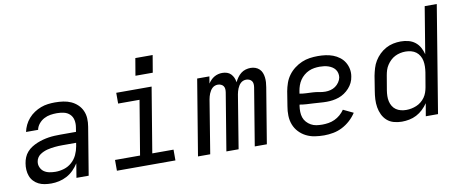

<svg xmlns="http://www.w3.org/2000/svg" viewBox="-65 -1013 3130 1299"><g transform="rotate(-10 1500.0 -363.5)"><path d="M199 8H198Q176 8 153.5 4.5Q131 1 112 -8.5Q93 -18 78.5 -33.5Q64 -49 56.5 -69Q49 -89 47.5 -111.5Q46 -134 50 -157Q53 -177 61 -196.5Q69 -216 83.5 -232.5Q98 -249 116.5 -260.5Q135 -272 154.5 -280Q174 -288 194.5 -293.5Q215 -299 235 -302Q255 -305 275.5 -306Q296 -307 316 -307H423L428 -339Q432 -364 427 -387.5Q422 -411 405.5 -427Q389 -443 365.5 -448.5Q342 -454 317 -454Q295 -454 272.5 -450.5Q250 -447 229 -436Q208 -425 192.5 -406Q177 -387 173 -365H90Q95 -389 106 -412Q117 -435 134.5 -455Q152 -475 174 -489.5Q196 -504 220 -513Q244 -522 268.5 -525Q293 -528 317 -528Q346 -528 374 -524Q402 -520 426.5 -509Q451 -498 470.5 -479.5Q490 -461 501 -436.5Q512 -412 513.5 -384Q515 -356 510 -327L456 0H372L388 -97Q373 -73 352 -52Q331 -31 305.5 -17.5Q280 -4 252.5 2Q225 8 199 8ZM241 -65Q270 -65 299.5 -74Q329 -83 352.5 -104Q376 -125 389 -153Q402 -181 407 -210L411 -234H316Q303 -234 290 -233.5Q277 -233 264 -231.5Q251 -230 237.5 -228Q224 -226 211 -222.5Q198 -219 185.5 -213.5Q173 -208 161.5 -200Q150 -192 142.5 -180Q135 -168 133 -155Q129 -134 137.5 -114.5Q146 -95 162 -84Q178 -73 199 -69Q220 -65 241 -65Z M650 0V-74H822L884 -446H737V-520H980L906 -74H1052V0ZM885 -611 905 -729H1024L1004 -611Z M1207 0 1293 -520H1377L1369 -472Q1377 -484 1387.5 -495Q1398 -506 1411 -513.5Q1424 -521 1438 -524.5Q1452 -528 1466 -528Q1483 -528 1498.5 -523Q1514 -518 1525 -506.5Q1536 -495 1542.5 -480.5Q1549 -466 1551 -449Q1559 -465 1569.5 -480Q1580 -495 1594.5 -506.5Q1609 -518 1626.5 -523Q1644 -528 1661 -528Q1678 -528 1693.5 -522.5Q1709 -517 1720.5 -506Q1732 -495 1738 -480Q1744 -465 1746 -448.5Q1748 -432 1747 -415Q1746 -398 1743 -381L1680 0H1597L1662 -394Q1664 -406 1663 -417.5Q1662 -429 1656 -437.5Q1650 -446 1639.5 -450.5Q1629 -455 1618 -455Q1608 -455 1598 -451.5Q1588 -448 1580 -440.5Q1572 -433 1566.5 -424Q1561 -415 1557 -405.5Q1553 -396 1550.5 -386.5Q1548 -377 1546 -367L1486 0H1402L1467 -394Q1469 -406 1468 -417.5Q1467 -429 1461 -437.5Q1455 -446 1444.5 -450.5Q1434 -455 1423 -455Q1413 -455 1403 -451.5Q1393 -448 1385 -440.5Q1377 -433 1371.5 -424Q1366 -415 1362 -405.5Q1358 -396 1355.5 -386.5Q1353 -377 1351 -367L1291 0Z M2073 8Q2040 8 2008.5 3Q1977 -2 1949.5 -16Q1922 -30 1901 -52.5Q1880 -75 1869 -103.5Q1858 -132 1857 -164.5Q1856 -197 1862 -230L1878 -330Q1883 -357 1892.5 -384.5Q1902 -412 1919.5 -436Q1937 -460 1961 -478.5Q1985 -497 2012 -508.5Q2039 -520 2067 -524Q2095 -528 2123 -528Q2150 -528 2176 -524.5Q2202 -521 2226 -512Q2250 -503 2270.5 -487.5Q2291 -472 2304 -450.5Q2317 -429 2322 -403.5Q2327 -378 2322 -351Q2319 -330 2309.5 -310.5Q2300 -291 2285 -274.5Q2270 -258 2251.5 -245.5Q2233 -233 2212.5 -226Q2192 -219 2171 -216Q2150 -213 2130 -213Q2106 -213 2083 -215Q2060 -217 2037 -218Q2014 -219 1990.5 -220.5Q1967 -222 1945 -226L1943 -218Q1940 -197 1940.5 -176.5Q1941 -156 1947 -138Q1953 -120 1966 -105.5Q1979 -91 1996 -81.5Q2013 -72 2032.5 -69Q2052 -66 2073 -66Q2094 -66 2116 -69.5Q2138 -73 2158.5 -82.5Q2179 -92 2196.5 -107Q2214 -122 2227 -141L2296 -108Q2278 -80 2252.5 -57Q2227 -34 2197.5 -19Q2168 -4 2136 2Q2104 8 2073 8ZM2133 -282Q2150 -282 2168 -286.5Q2186 -291 2201 -301.5Q2216 -312 2227 -328Q2238 -344 2241 -361Q2243 -376 2239.5 -390.5Q2236 -405 2227.5 -416Q2219 -427 2207 -434.5Q2195 -442 2181.5 -446.5Q2168 -451 2153 -453Q2138 -455 2123 -455Q2104 -455 2085 -452Q2066 -449 2048 -441Q2030 -433 2014 -419.5Q1998 -406 1987 -389.5Q1976 -373 1969.5 -354.5Q1963 -336 1960 -318L1957 -299Q1978 -295 2000.5 -294Q2023 -293 2045.5 -292Q2068 -291 2089.5 -286.5Q2111 -282 2133 -282Z M2607 8Q2579 8 2552 0.5Q2525 -7 2505.5 -24.5Q2486 -42 2474.5 -66Q2463 -90 2458.5 -117Q2454 -144 2455.5 -172.5Q2457 -201 2462 -230L2478 -330Q2483 -355 2490.5 -380.5Q2498 -406 2512 -429Q2526 -452 2546 -471.5Q2566 -491 2590 -504Q2614 -517 2640 -522.5Q2666 -528 2692 -528Q2719 -528 2744.5 -521.5Q2770 -515 2790 -499.5Q2810 -484 2822.5 -461.5Q2835 -439 2841 -414L2894 -735H2977L2856 0H2772L2787 -87Q2772 -65 2752 -46Q2732 -27 2708 -14.5Q2684 -2 2658 3Q2632 8 2607 8ZM2650 -65Q2668 -65 2685.5 -68.5Q2703 -72 2720 -79Q2737 -86 2752 -98Q2767 -110 2778 -125.5Q2789 -141 2795 -158.5Q2801 -176 2804 -193L2821 -293Q2824 -313 2824.5 -333Q2825 -353 2821.5 -371.5Q2818 -390 2808.5 -406.5Q2799 -423 2784.5 -434Q2770 -445 2751 -450Q2732 -455 2712 -455Q2694 -455 2675.5 -451Q2657 -447 2640 -438.5Q2623 -430 2609 -416.5Q2595 -403 2584.5 -387Q2574 -371 2568.5 -353.5Q2563 -336 2560 -318L2543 -218Q2540 -199 2539.5 -180Q2539 -161 2543 -143Q2547 -125 2556.5 -109.5Q2566 -94 2580.5 -84Q2595 -74 2613 -69.5Q2631 -65 2650 -65Z"/></g></svg>

Font: Iosevka SS04 Extended
Style: Italic
Weight: 400
Width: 7
Italic angle: -9°
Monospace: yes
Designer: Belleve Invis
Foundry: Belleve Invis
Version: Version 19.0.0; ttfautohint (v1.8.4)